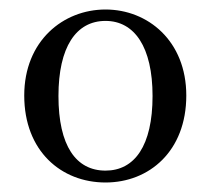

<svg xmlns="http://www.w3.org/2000/svg" viewBox="-20 -839 443 404"><path d="M202 -455C294 -455 372 -521 372 -638C372 -753 291 -819 202 -819C113 -819 31 -753 31 -638C31 -521 109 -455 202 -455ZM202 -480C140 -480 103 -532 103 -637C103 -740 140 -795 202 -795C263 -795 301 -740 301 -637C301 -532 263 -480 202 -480Z"/></svg>

Font: Source Han Serif CN Medium
Style: Regular
Weight: 500
Designer: Ryoko NISHIZUKA 西塚涼子 (kana & ideographs); Frank Grießhammer (Latin, Greek & Cyrillic); Wenlong ZHANG 张文龙 (bopomofo); San
Foundry: Adobe
Version: Version 2.002;hotconv 1.1.0;makeotfexe 2.6.0